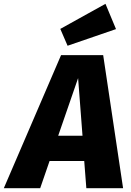

<svg xmlns="http://www.w3.org/2000/svg" viewBox="-77 -983 682 1003"><path d="M529 -831 474 -963 238 -832 276 -744ZM374 0H566L462 -695H242L-57 0H133L182 -142H363ZM227 -274 331 -575 354 -274Z"/></svg>

Font: Fira Sans ExtraBold
Style: Italic
Weight: 800
Italic angle: -8°
Designer: bBox Type GmbH & Carrois Corporate GbR & Edenspiekermann AG
Foundry: bBox Type GmbH & Carrois Corporate GbR & Edenspiekermann AG
Version: Version 4.301;PS 004.301;hotconv 1.0.88;makeotf.lib2.5.64775